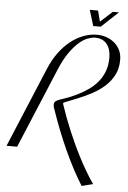

<svg xmlns="http://www.w3.org/2000/svg" viewBox="-134 -891 757 1136"><g transform="rotate(5 244.5 -323.0)"><path d="M557.1 -564Q557.1 -513.7 537.4 -475.3Q517.6 -437 485.1 -407.5Q452.6 -377.9 411.1 -355.7Q369.6 -333.5 325.7 -315.9Q299.8 -305.2 283.7 -299.1Q267.6 -293 258.5 -289.3Q249.5 -285.6 246.3 -283.7Q243.2 -281.7 243.2 -278.8Q243.2 -277.8 244.1 -273.9Q269 -198.2 302.2 -119.6Q316.4 -85.9 333.5 -48.6Q350.6 -11.2 370.6 27.6Q390.6 66.4 413.3 105.5Q436 144.5 461.4 181.2L395 198.2Q340.8 111.8 289.3 -0.7Q237.8 -113.3 193.4 -243.2Q191.4 -248.5 189.9 -254.2Q188.5 -259.8 188.5 -265.1Q188.5 -279.3 195.6 -285.9Q202.6 -292.5 218.5 -298.3Q234.4 -304.2 259.8 -312.7Q285.2 -321.3 321.8 -338.9Q357.4 -356.4 388.4 -378.2Q419.4 -399.9 442.6 -428Q465.8 -456.1 479 -491.2Q492.2 -526.4 492.2 -569.8Q492.2 -602.1 484.1 -623.8Q476.1 -645.5 462.9 -658.7Q449.7 -671.9 433.1 -677.5Q416.5 -683.1 398.9 -683.1Q379.9 -683.1 355 -673.8Q330.1 -664.6 302.7 -640.9Q275.4 -617.2 247.1 -576.7Q218.8 -536.1 192.9 -474.1L-5.4 0H-68.4L129.9 -474.1Q152.3 -527.8 183.1 -570.1Q213.9 -612.3 250.2 -641.4Q286.6 -670.4 327.1 -685.8Q367.7 -701.2 408.7 -701.2Q434.6 -701.2 460.9 -692.9Q487.3 -684.6 508.8 -667.5Q530.3 -650.4 543.7 -624.8Q557.1 -599.1 557.1 -564ZM401.4 -844.2 418 -779.8 488.8 -844.2H525.4L425.3 -750.5H380.9L352.1 -844.2Z"/></g></svg>

Font: Dynalight
Style: Regular
Weight: 400
Version: Version 1.000